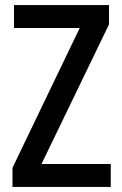

<svg xmlns="http://www.w3.org/2000/svg" viewBox="-20 -734 480 754"><path d="M415 0V-90H143L408 -638V-714H35V-624H293L29 -75V0Z"/></svg>

Font: Noto Sans Lao Looped Condensed Medium
Style: Regular
Weight: 500
Width: 3
Designer: Mark Frömberg, Ben Mitchell
Foundry: The Fontpad Ltd
Version: Version 1.002